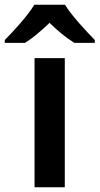

<svg xmlns="http://www.w3.org/2000/svg" viewBox="-67 -786 418 806"><path d="M206 -766H77C50 -721 -9 -656 -47 -618V-606H38C73 -628 105 -656 141 -690C176 -656 211 -627 245 -606H331V-618C295 -655 233 -721 206 -766ZM205 0V-542H78V0Z"/></svg>

Font: Noto Sans Georgian SemiBold
Style: Regular
Weight: 600
Designer: Monotype Design Team, Akaki Razmadze
Foundry: Google LLC
Version: Version 2.005